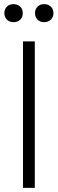

<svg xmlns="http://www.w3.org/2000/svg" viewBox="-20 -907 279 927"><path d="M91 0V-707H148V0ZM45 -800Q25 -800 13 -812.5Q1 -825 1 -844Q1 -862 13 -874.5Q25 -887 45 -887Q65 -887 77.5 -875Q90 -863 90 -844Q90 -824 77.5 -812Q65 -800 45 -800ZM193 -800Q173 -800 161 -812.5Q149 -825 149 -844Q149 -862 161 -874.5Q173 -887 193 -887Q213 -887 225.5 -875Q238 -863 238 -844Q238 -824 225.5 -812Q213 -800 193 -800Z"/></svg>

Font: Onest ExtraLight
Style: Regular
Weight: 250
Designer: Dmitri Voloshin, Andrey Kudryavtsev
Foundry: Dmitri Voloshin, Andrey Kudryavtsev
Version: Version 1.000;gftools[0.9.33]